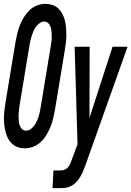

<svg xmlns="http://www.w3.org/2000/svg" viewBox="-37 -763 683 998"><path d="M93 8Q73 8 55.5 2Q38 -4 25 -16.5Q12 -29 4 -45Q-4 -61 -8.5 -79.5Q-13 -98 -15 -116.5Q-17 -135 -16.5 -154.5Q-16 -174 -13.5 -193.5Q-11 -213 -8 -232L44 -547Q48 -568 53 -589.5Q58 -611 66.5 -632.5Q75 -654 87.5 -674Q100 -694 116.5 -710Q133 -726 155 -734.5Q177 -743 199 -743Q218 -743 236 -737Q254 -731 266.5 -718.5Q279 -706 287.5 -690Q296 -674 300.5 -655.5Q305 -637 306.5 -618.5Q308 -600 308 -580.5Q308 -561 305.5 -541.5Q303 -522 300 -503L248 -188Q244 -167 239 -145.5Q234 -124 225 -102.5Q216 -81 204 -61Q192 -41 175 -25Q158 -9 136 -0.5Q114 8 93 8ZM98 -84Q110 -84 121.5 -91.5Q133 -99 140.5 -109.5Q148 -120 153.5 -131.5Q159 -143 163 -155Q167 -167 169.5 -179Q172 -191 174 -203L226 -518Q228 -531 230 -544Q232 -557 232 -570Q232 -583 231 -596Q230 -609 226.5 -621Q223 -633 214.5 -642Q206 -651 193 -651Q181 -651 170 -643.5Q159 -636 151 -625.5Q143 -615 138 -603.5Q133 -592 129 -580Q125 -568 122 -556Q119 -544 117 -532L65 -217Q63 -204 61.5 -191Q60 -178 59.5 -165Q59 -152 60 -139Q61 -126 64.5 -114Q68 -102 76.5 -93Q85 -84 98 -84ZM236 215 241 123H279Q290 123 301 118Q312 113 319.5 102.5Q327 92 331 81Q335 70 339 59L366 -13L364 -81L351 -520H429L428 -150L548 -520H626L407 96Q401 111 395 126Q389 141 380.5 155.5Q372 170 361 182Q350 194 335 202.5Q320 211 304.5 213Q289 215 274 215Z"/></svg>

Font: Iosevka SS04 Semibold Extended
Style: Italic
Weight: 600
Width: 7
Italic angle: -9°
Monospace: yes
Designer: Belleve Invis
Foundry: Belleve Invis
Version: Version 19.0.0; ttfautohint (v1.8.4)